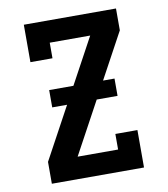

<svg xmlns="http://www.w3.org/2000/svg" viewBox="-82 -805 765 874"><g transform="rotate(-10 300.0 -367.5)"><path d="M87 0V-101L376 -634H189V-562H87V-735H513V-634L224 -101H411V-173H513V0ZM149 -342V-422H451V-342Z"/></g></svg>

Font: Iosevka Slab Extended
Style: Bold
Weight: 700
Width: 7
Monospace: yes
Designer: Belleve Invis
Foundry: Belleve Invis
Version: Version 11.1.0; ttfautohint (v1.8.3)